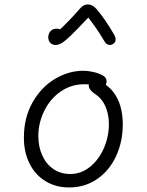

<svg xmlns="http://www.w3.org/2000/svg" viewBox="-20 -832 660 864"><path d="M87.5 -212Q87.5 -302.5 126.5 -371.2Q165.5 -440 227.2 -476.8Q289 -513.5 354 -513.5Q376.5 -513.5 400.2 -508Q424 -502.5 442 -493Q450.5 -488.5 455 -481.8Q459.5 -475 459.8 -467Q460 -459 456 -451Q452 -442.5 445.5 -439.5Q439 -436.5 431.5 -437.2Q424 -438 415 -441.5Q413.5 -441.5 413 -442L409 -443.5Q397.5 -448 386.8 -450.5Q376 -453 361 -453Q300 -453 252.5 -419.8Q205 -386.5 178.8 -332.5Q152.5 -278.5 152.5 -219.5Q152.5 -172.5 169.8 -133.5Q187 -94.5 219.5 -71.8Q252 -49 296.5 -49Q345 -49 384.8 -81Q424.5 -113 447.2 -164.8Q470 -216.5 470 -273Q470 -317.5 454.5 -353Q439 -388.5 409.5 -408Q389 -421.5 382.8 -433.8Q376.5 -446 382.5 -456.5Q386.5 -464 396 -467Q405.5 -470 416.5 -468.8Q427.5 -467.5 435.5 -463Q469 -445.5 490.8 -416.8Q512.5 -388 522.5 -351.5Q532.5 -315 532.5 -273Q532.5 -194 502.2 -129Q472 -64 417 -26.2Q362 11.5 291 11.5Q230.5 11.5 184.2 -17Q138 -45.5 112.8 -96.2Q87.5 -147 87.5 -212ZM205 -689Q213.5 -700 226.5 -702.2Q239.5 -704.5 251.2 -700Q263 -695.5 267.5 -687.5H237Q260.5 -708.5 285.2 -734Q310 -759.5 332 -784.5L339.5 -793Q356.5 -813 376.8 -812Q397 -811 415 -790.5Q434.5 -768 456.2 -736Q478 -704 494 -675Q501.5 -662 500.2 -651.5Q499 -641 489.5 -634.5Q480 -628 468.8 -630.5Q457.5 -633 450 -646L445.5 -653.5Q428.5 -682.5 406.5 -713.8Q384.5 -745 360 -774L394.5 -771Q356 -730 325.8 -699Q295.5 -668 276.5 -652Q257.5 -635.5 240.8 -631Q224 -626.5 211 -635.5Q203.5 -640.5 199.8 -649.5Q196 -658.5 197.2 -669.2Q198.5 -680 205 -689Z"/></svg>

Font: Monaspace Radon Var
Style: Regular
Weight: 400
Designer: Riley Cran and the Lettermatic Team
Version: Version 1.000 (Monaspace Radon Var)